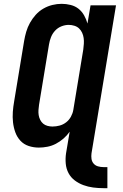

<svg xmlns="http://www.w3.org/2000/svg" viewBox="-20 -763 640 1003"><path d="M541 220H521Q493 220 466.5 216.5Q440 213 415.5 204Q391 195 370.5 179.5Q350 164 338 141.5Q326 119 323.5 92Q321 65 325 38L344 -75Q330 -55 311.5 -39Q293 -23 272 -12Q251 -1 228 3.5Q205 8 183 8Q155 8 129.5 -0.5Q104 -9 86.5 -28Q69 -47 60 -72Q51 -97 48 -124Q45 -151 47 -178.5Q49 -206 54 -234L106 -549Q110 -573 117 -597Q124 -621 136.5 -643.5Q149 -666 166.5 -685.5Q184 -705 206.5 -718Q229 -731 253.5 -737Q278 -743 302 -743Q326 -743 349.5 -737Q373 -731 390.5 -717Q408 -703 419.5 -682.5Q431 -662 437 -640L453 -735H586L458 38Q456 53 458 67Q460 81 469 91.5Q478 102 492 106Q506 110 521 110H541ZM254 -102Q273 -102 291.5 -107Q310 -112 325.5 -124Q341 -136 350.5 -153.5Q360 -171 363 -189Q376 -268 389 -346.5Q402 -425 415 -504Q417 -519 418 -534.5Q419 -550 417 -564.5Q415 -579 409 -592Q403 -605 393 -614.5Q383 -624 368.5 -628.5Q354 -633 339 -633Q320 -633 301 -625.5Q282 -618 268 -603Q254 -588 246.5 -569Q239 -550 236 -531L184 -216Q182 -202 181 -188.5Q180 -175 182 -162Q184 -149 190 -137Q196 -125 205.5 -117Q215 -109 228 -105.5Q241 -102 254 -102Z"/></svg>

Font: Iosevka SS04 XBd Ex
Style: Italic
Weight: 800
Width: 7
Italic angle: -9°
Monospace: yes
Designer: Belleve Invis
Foundry: Belleve Invis
Version: Version 19.0.0; ttfautohint (v1.8.4)